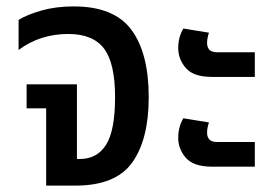

<svg xmlns="http://www.w3.org/2000/svg" viewBox="-20 -579 856 599"><path d="M124 0V-241H63V-316H220V-83H229Q283 -83 311 -127.5Q339 -172 339 -276Q339 -382 304.5 -427.5Q270 -473 193 -473Q149 -473 110 -460.5Q71 -448 38 -423V-517Q66 -534 110.5 -546.5Q155 -559 210 -559Q336 -559 390 -486Q444 -413 444 -276Q444 -144 392.5 -72Q341 0 216 0Z M642 -339Q584 -339 560 -366.5Q536 -394 536 -429Q536 -463 552 -490L632 -477Q630 -472 628 -463Q626 -454 626 -445Q626 -432 633 -424Q640 -416 657 -416H775V-339ZM642 -59Q584 -59 560 -86.5Q536 -114 536 -149Q536 -183 552 -210L632 -197Q630 -192 628 -183Q626 -174 626 -165Q626 -152 633 -144Q640 -136 657 -136H775V-59Z"/></svg>

Font: Noto Sans Thai SemCond Med
Style: Regular
Weight: 500
Width: 4
Designer: Monotype Design Team
Foundry: Monotype Imaging Inc.
Version: Version 2.002; ttfautohint (v1.8.4.7-5d5b)